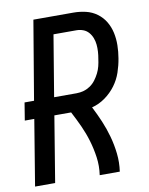

<svg xmlns="http://www.w3.org/2000/svg" viewBox="-83 -796 666 857"><g transform="rotate(-10 250.0 -367.5)"><path d="M6 0 55 -298H12L25 -378H68L128 -735H309Q338 -735 365.5 -728.5Q393 -722 415.5 -705.5Q438 -689 452 -665.5Q466 -642 472 -614.5Q478 -587 477.5 -557.5Q477 -528 472 -499Q467 -468 456.5 -437Q446 -406 426 -379Q406 -352 378 -332Q350 -312 318 -304Q336 -269 351 -233.5Q366 -198 376.5 -160Q387 -122 391.5 -81.5Q396 -41 390 0H299Q305 -41 299.5 -80.5Q294 -120 283 -157Q272 -194 256 -229Q240 -264 222 -298H146L97 0ZM261 -378Q277 -378 293 -382.5Q309 -387 323 -396.5Q337 -406 347.5 -420Q358 -434 365.5 -449Q373 -464 377 -480Q381 -496 383 -512Q386 -528 387 -544.5Q388 -561 386.5 -576.5Q385 -592 379.5 -606.5Q374 -621 364 -632.5Q354 -644 339.5 -649.5Q325 -655 309 -655H205L159 -378Z"/></g></svg>

Font: Iosevka Curly Medium Oblique
Style: Regular
Weight: 500
Italic angle: -9°
Monospace: yes
Designer: Belleve Invis
Foundry: Belleve Invis
Version: Version 11.1.0; ttfautohint (v1.8.3)